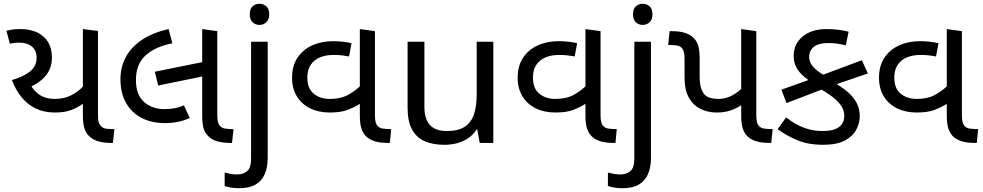

<svg xmlns="http://www.w3.org/2000/svg" viewBox="-20 -757 5209 1017"><path d="M271 -161Q214 -161 170 -182Q126 -203 94.5 -241.5Q63 -280 43 -333Q103 -350 138.5 -378Q174 -406 174 -452Q174 -489 149.5 -510Q125 -531 83 -531Q65 -531 54.5 -529.5Q44 -528 32 -526L14 -594Q25 -597 42.5 -600Q60 -603 88 -603Q139 -603 176.5 -585.5Q214 -568 234.5 -534.5Q255 -501 255 -453Q255 -393 219.5 -353Q184 -313 125 -290L142 -309Q155 -279 188 -256Q221 -233 269 -233Q321 -233 358.5 -253Q396 -273 421 -300V-209Q393 -188 358 -174.5Q323 -161 271 -161ZM568 0Q525 0 497 -9.5Q469 -19 451 -37Q434 -54 426.5 -79Q419 -104 419 -148V-603L499 -593V-152Q499 -124 502 -112Q505 -100 514 -90Q525 -77 544.5 -75Q564 -73 586 -73L578 0Z M853 -105Q782 -105 729 -133Q676 -161 647 -213Q618 -265 618 -337Q618 -404 648 -457.5Q678 -511 735 -548Q792 -585 873 -603L893 -528Q800 -509 750 -462.5Q700 -416 700 -333Q700 -255 743 -217Q786 -179 850 -179Q882 -179 907 -184Q932 -189 954 -199L985 -132Q958 -119 924.5 -112Q891 -105 853 -105ZM818 -304 800 -377 1067 -431V-355ZM1199 0Q1164 0 1133.5 -7.5Q1103 -15 1082 -37Q1063 -57 1057 -81.5Q1051 -106 1051 -148V-603L1131 -592V-152Q1131 -125 1134 -112.5Q1137 -100 1143 -92Q1154 -78 1175 -75.5Q1196 -73 1217 -73L1209 0Z M1247 240Q1222 240 1203 236.5Q1184 233 1170 228V157Q1185 161 1201 164Q1217 167 1236 167Q1268 167 1289 149.5Q1310 132 1310 83V-536H1398V80Q1398 130 1382 166Q1366 202 1333 221Q1300 240 1247 240ZM1303 -681Q1303 -710 1318 -723.5Q1333 -737 1355 -737Q1375 -737 1390.5 -723.5Q1406 -710 1406 -681Q1406 -653 1390.5 -639Q1375 -625 1355 -625Q1333 -625 1318 -639Q1303 -653 1303 -681Z M1727 -161Q1668 -161 1623 -183Q1578 -205 1552.5 -246.5Q1527 -288 1527 -345Q1527 -408 1555.5 -451Q1584 -494 1633.5 -516.5Q1683 -539 1746 -539Q1768 -539 1796 -536Q1824 -533 1842 -528L1829 -458Q1812 -461 1793 -463.5Q1774 -466 1749 -466Q1682 -466 1645 -435Q1608 -404 1608 -346Q1608 -288 1642 -260.5Q1676 -233 1726 -233Q1782 -233 1819 -252Q1856 -271 1891 -304V-210Q1860 -190 1823 -175.5Q1786 -161 1727 -161ZM2034 0Q1991 0 1962.5 -9.5Q1934 -19 1917 -37Q1901 -54 1893.5 -79Q1886 -104 1886 -148V-603L1966 -592V-152Q1966 -125 1969 -112.5Q1972 -100 1978 -92Q1989 -78 2010.5 -75.5Q2032 -73 2052 -73L2045 0Z M2593 -536V0H2521L2508 -71H2504Q2487 -43 2460 -25Q2433 -7 2401 1.5Q2369 10 2334 10Q2270 10 2226.5 -10.5Q2183 -31 2161 -74Q2139 -117 2139 -185V-536H2228V-191Q2228 -127 2257 -95Q2286 -63 2347 -63Q2407 -63 2441.5 -85.5Q2476 -108 2490.5 -151.5Q2505 -195 2505 -257V-536Z M2922 -161Q2863 -161 2818 -183Q2773 -205 2747.5 -246.5Q2722 -288 2722 -345Q2722 -408 2750.5 -451Q2779 -494 2828.5 -516.5Q2878 -539 2941 -539Q2963 -539 2991 -536Q3019 -533 3037 -528L3024 -458Q3007 -461 2988 -463.5Q2969 -466 2944 -466Q2877 -466 2840 -435Q2803 -404 2803 -346Q2803 -288 2837 -260.5Q2871 -233 2921 -233Q2977 -233 3014 -252Q3051 -271 3086 -304V-210Q3055 -190 3018 -175.5Q2981 -161 2922 -161ZM3229 0Q3186 0 3157.5 -9.5Q3129 -19 3112 -37Q3096 -54 3088.5 -79Q3081 -104 3081 -148V-603L3161 -592V-152Q3161 -125 3164 -112.5Q3167 -100 3173 -92Q3184 -78 3205.5 -75.5Q3227 -73 3247 -73L3240 0Z M3277 240Q3252 240 3233 236.5Q3214 233 3200 228V157Q3215 161 3231 164Q3247 167 3266 167Q3298 167 3319 149.5Q3340 132 3340 83V-536H3428V80Q3428 130 3412 166Q3396 202 3363 221Q3330 240 3277 240ZM3333 -681Q3333 -710 3348 -723.5Q3363 -737 3385 -737Q3405 -737 3420.5 -723.5Q3436 -710 3436 -681Q3436 -653 3420.5 -639Q3405 -625 3385 -625Q3363 -625 3348 -639Q3333 -653 3333 -681Z M3777 -161Q3738 -161 3707 -173Q3676 -185 3656 -204Q3631 -229 3618.5 -262Q3606 -295 3606 -350V-440Q3606 -467 3603 -479.5Q3600 -492 3594 -500Q3584 -514 3562 -516.5Q3540 -519 3519 -519L3527 -592H3537Q3581 -592 3609.5 -582.5Q3638 -573 3655 -555Q3672 -538 3679 -513Q3686 -488 3686 -443V-357Q3686 -311 3694 -288.5Q3702 -266 3715 -253Q3726 -243 3743.5 -238Q3761 -233 3785 -233Q3825 -233 3860 -252.5Q3895 -272 3918 -298V-208Q3890 -187 3855.5 -174Q3821 -161 3777 -161ZM4055 0Q4012 0 3983 -9.5Q3954 -19 3937 -37Q3921 -54 3913.5 -79Q3906 -104 3906 -148V-603L3986 -592V-152Q3986 -125 3989 -112.5Q3992 -100 3998 -92Q4009 -78 4030.5 -75.5Q4052 -73 4073 -73L4065 0Z M4340 10Q4262 10 4203 -14.5Q4144 -39 4099 -73L4144 -135Q4193 -97 4239.5 -80Q4286 -63 4335 -63Q4396 -63 4424 -84Q4452 -105 4452 -144Q4452 -164 4442.5 -184.5Q4433 -205 4406 -230Q4379 -255 4327 -285L4300 -306Q4265 -329 4238.5 -351.5Q4212 -374 4198 -400.5Q4184 -427 4184 -461Q4184 -524 4231.5 -563.5Q4279 -603 4358 -603Q4390 -603 4419 -599.5Q4448 -596 4475 -589L4460 -517Q4434 -523 4413.5 -526Q4393 -529 4367 -529Q4316 -529 4291 -509Q4266 -489 4266 -454Q4266 -436 4276 -418.5Q4286 -401 4308 -383.5Q4330 -366 4366 -347L4394 -322Q4440 -296 4471 -269Q4502 -242 4518 -211Q4534 -180 4534 -142Q4534 -105 4515.5 -70Q4497 -35 4454.5 -12.5Q4412 10 4340 10ZM4146 -211 4119 -282 4310 -350 4545 -438 4577 -368 4370 -297Z M4836 -161Q4777 -161 4732 -183Q4687 -205 4661.5 -246.5Q4636 -288 4636 -345Q4636 -408 4664.5 -451Q4693 -494 4742.5 -516.5Q4792 -539 4855 -539Q4877 -539 4905 -536Q4933 -533 4951 -528L4938 -458Q4921 -461 4902 -463.5Q4883 -466 4858 -466Q4791 -466 4754 -435Q4717 -404 4717 -346Q4717 -288 4751 -260.5Q4785 -233 4835 -233Q4891 -233 4928 -252Q4965 -271 5000 -304V-210Q4969 -190 4932 -175.5Q4895 -161 4836 -161ZM5143 0Q5100 0 5071.5 -9.5Q5043 -19 5026 -37Q5010 -54 5002.5 -79Q4995 -104 4995 -148V-603L5075 -592V-152Q5075 -125 5078 -112.5Q5081 -100 5087 -92Q5098 -78 5119.5 -75.5Q5141 -73 5161 -73L5154 0Z"/></svg>

Font: hexguzrati15
Style: Regular
Weight: 400
Designer: Jelle Bosma - Monotype Design Team
Foundry: Monotype Imaging Inc.
Version: Version 2.006